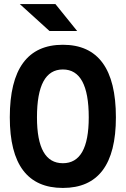

<svg xmlns="http://www.w3.org/2000/svg" viewBox="-20 -926 626 956"><path d="M293 9.8C468.3 9.8 557.1 -106.4 557.1 -341.8C557.1 -583 468.3 -703.1 293 -703.1C117.7 -703.1 28.8 -583 28.8 -341.8C28.8 -106.4 117.7 9.8 293 9.8ZM293 -113.3C207 -113.3 164.1 -189 164.1 -341.8C164.1 -501 207 -580.1 293 -580.1C378.9 -580.1 421.9 -501 421.9 -341.8C421.9 -189 378.9 -113.3 293 -113.3ZM226.6 -771.5H364.3L255.9 -905.8H78.6Z"/></svg>

Font: CaskaydiaCove Nerd Font
Style: Bold
Weight: 700
Designer: Aaron Bell
Foundry: Saja Typeworks
Version: Version 2111.1;Nerd Fonts 2.3.0